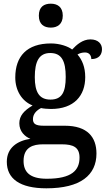

<svg xmlns="http://www.w3.org/2000/svg" viewBox="-20 -783 584 1043"><path d="M256 -633C291 -633 321 -651 321 -698C321 -746 291 -763 256 -763C219 -763 191 -746 191 -698C191 -651 219 -633 256 -633ZM232 240C418 240 504 168 504 51C504 -38 455 -100 332 -100H217C171 -100 159 -112 159 -136C159 -164 179 -184 203 -196C215 -193 241 -191 257 -191C383 -191 443 -264 443 -364C443 -419 426 -458 401 -487C413 -494 426 -498 442 -498C466 -498 476 -480 476 -462C518 -462 534 -487 534 -516C534 -544 514 -569 471 -569C429 -569 396 -540 372 -514C350 -531 305 -547 257 -547C126 -547 63 -477 63 -362C63 -291 99 -233 157 -210C110 -182 85 -154 85 -113C85 -69 115 -41 145 -29C73 -18 17 20 17 96C17 188 88 240 232 240ZM254 -242C193 -242 169 -283 169 -364C169 -449 192 -495 253 -495C315 -495 337 -451 337 -365C337 -282 316 -242 254 -242ZM234 188C139 188 108 149 108 91C108 16 161 1 213 1H316C378 1 412 17 412 73C412 142 370 188 234 188Z"/></svg>

Font: Noto Serif Thai Medium
Style: Regular
Weight: 500
Designer: Monotype Design Team
Foundry: Monotype Imaging Inc.
Version: Version 1.901;PS 001.901;hotconv 1.0.88;makeotf.lib2.5.64775